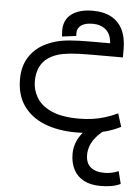

<svg xmlns="http://www.w3.org/2000/svg" viewBox="-59 -658 710 975"><g transform="rotate(5 296.0 -170.5)"><path d="M344 11Q251 11 182 -16.5Q113 -44 74.5 -98.5Q36 -153 36 -233Q36 -299 64.5 -344.5Q93 -390 140 -415Q168 -430 199 -439Q230 -448 272.5 -451.5Q315 -455 376 -455H476Q473 -502 446.5 -524Q420 -546 380 -546Q341 -546 321 -531.5Q301 -517 301 -492Q301 -488 301 -484Q301 -480 302 -477L230 -468Q229 -476 228.5 -483.5Q228 -491 228 -499Q228 -554 267 -583Q306 -612 375 -612Q430 -612 468.5 -591.5Q507 -571 527 -530.5Q547 -490 547 -430V-389H384Q318 -389 278.5 -385Q239 -381 214.5 -373Q190 -365 170 -352Q142 -334 127 -303Q112 -272 112 -229Q112 -186 135 -147Q158 -108 210.5 -84Q263 -60 352 -60Q387 -60 419.5 -64.5Q452 -69 484 -79Q516 -89 548 -104L569 -37Q531 -18 492.5 -7.5Q454 3 416.5 7Q379 11 344 11ZM490 271Q440 271 405.5 253Q371 235 353 201Q335 167 335 121Q335 84 350 52Q365 20 393.5 -7.5Q422 -35 460 -56L495 -69L513 -28Q464 0 436.5 38Q409 76 409 119Q409 161 433.5 182Q458 203 505 203Q523 203 541.5 199Q560 195 576 188L592 252Q568 263 543 267Q518 271 490 271Z"/></g></svg>

Font: sinhala25
Style: Book
Weight: 400
Designer: Jelle Bosma - Monotype Design Team
Foundry: Monotype Imaging Inc.
Version: Version 2.003